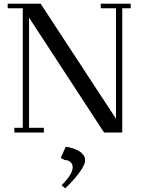

<svg xmlns="http://www.w3.org/2000/svg" viewBox="-20 -722 788 1046"><path d="M22 -676.8V-702.1H201.2L611.8 -75.2V-676.8H528.8V-702.1H691.9V-676.8H646V0H546.9L138.2 -626V-25.9H219.2V0H58.1V-25.9H104V-676.8ZM311 138.2 337.9 78.1Q343.3 78.1 354.5 80.1Q365.7 82 381.3 87.6Q397 93.3 410.6 101.1Q424.3 108.9 434.1 122.1Q443.8 135.3 443.8 150.9Q443.8 176.8 409.9 221.4Q376 266.1 335 304.2L315.9 287.1Q376 227.1 376 189Q376 173.3 366.7 163.8Q357.4 154.3 348.9 152.1Q340.3 149.9 333 149.9Z"/></svg>

Font: Dehuti Alt
Style: Bold
Weight: 700
Version: Version 1.2